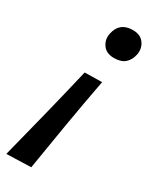

<svg xmlns="http://www.w3.org/2000/svg" viewBox="-229 -597 671 842"><g transform="rotate(30 107.0 -176.0)"><path d="M165.5 -402Q126 -402 108 -427.5Q94.5 -446 94.5 -468.5Q94.5 -477 96.5 -486Q110 -550 177 -550Q215 -550 233.5 -525Q247.5 -506 247.5 -482.5Q247.5 -475 246 -467Q239.5 -436 220 -419Q200.5 -402 165.5 -402ZM-33 198Q-2.5 79 27.5 -41.2Q57.5 -161.5 86 -283L173.5 -284.5Q150.5 -163 130.2 -43.2Q110 76.5 91 194Z"/></g></svg>

Font: Heraclito Medium
Style: Italic
Weight: 500
Italic angle: -12°
Designer: Kostas Bartsokas (font) & Cristiano Sobral (main changes)
Foundry: Kostas Bartsokas (font) & Cristiano Sobral (main changes)
Version: Version 1.00;July 8, 2020;FontCreator 13.0.0.2655 64-bit